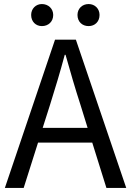

<svg xmlns="http://www.w3.org/2000/svg" viewBox="-20 -929 648 949"><path d="M187 -800C219 -800 243 -822 243 -855C243 -886 219 -909 187 -909C157 -909 134 -886 134 -855C134 -822 157 -800 187 -800ZM418 -800C449 -800 472 -822 472 -855C472 -886 449 -909 418 -909C386 -909 363 -886 363 -855C363 -822 386 -800 418 -800ZM4 0H97L168 -224H436L506 0H604L355 -733H252ZM191 -297 227 -410C253 -493 277 -572 300 -658H304C328 -573 351 -493 378 -410L413 -297Z"/></svg>

Font: Noto Sans HK
Style: Regular
Weight: 400
Designer: Ryoko NISHIZUKA 西塚涼子 (kana, bopomofo & ideographs); Paul D. Hunt (Latin, Greek & Cyrillic); Sandoll Communications 산돌커뮤니
Foundry: Adobe
Version: Version 2.004;hotconv 1.0.118;makeotfexe 2.5.65603